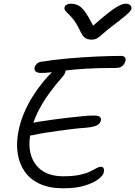

<svg xmlns="http://www.w3.org/2000/svg" viewBox="-20 -1010 730 1037"><path d="M321 7Q248 7 196 -16.5Q144 -40 114 -82.5Q84 -125 75.5 -181.5Q67 -238 80 -303Q90 -353 110.5 -401Q131 -449 158 -491.5Q185 -534 214 -569Q239 -599 263 -622.5Q287 -646 311 -646Q324 -646 330 -639.5Q336 -633 333 -621Q330 -609 315 -592Q275 -547 240.5 -498.5Q206 -450 181.5 -399Q157 -348 146 -295Q131 -224 148 -170.5Q165 -117 209 -87.5Q253 -58 320 -58Q375 -58 410 -65.5Q445 -73 466.5 -83.5Q488 -94 501 -101.5Q514 -109 523 -109Q537 -109 540 -101Q543 -93 541 -81Q538 -63 511.5 -42.5Q485 -22 437.5 -7.5Q390 7 321 7ZM162 -281Q139 -276 127.5 -280Q116 -284 112.5 -293.5Q109 -303 111 -312Q114 -326 133.5 -336.5Q153 -347 186 -352Q223 -358 266 -364Q309 -370 350.5 -374.5Q392 -379 427 -382.5Q462 -386 484 -386Q511 -386 519 -379Q527 -372 525 -360Q520 -338 496 -330Q472 -322 444 -320Q411 -318 373 -313.5Q335 -309 296 -303.5Q257 -298 222 -292.5Q187 -287 162 -281ZM202 -616Q182 -616 173 -624Q164 -632 167 -645Q168 -653 176.5 -663Q185 -673 200 -676Q266 -687 344.5 -694Q423 -701 499 -704.5Q575 -708 634 -708Q648 -708 654 -701Q660 -694 658 -683Q654 -666 642 -654.5Q630 -643 605 -643Q510 -643 445 -639Q380 -635 336 -629.5Q292 -624 260.5 -620Q229 -616 202 -616ZM661 -990Q672 -990 678.5 -986Q685 -982 688 -976Q691 -970 690 -962Q688 -956 681.5 -948Q675 -940 655.5 -923.5Q636 -907 594 -875Q557 -847 538 -829.5Q519 -812 506 -804Q493 -796 474 -796Q452 -796 438.5 -806Q425 -816 411 -847Q394 -882 378.5 -902Q363 -922 351 -933Q339 -944 332.5 -952.5Q326 -961 329 -971Q330 -979 339.5 -984.5Q349 -990 362 -990Q384 -990 402.5 -981Q421 -972 440.5 -944.5Q460 -917 488 -862L471 -861Q524 -908 557.5 -934.5Q591 -961 610.5 -972.5Q630 -984 641 -987Q652 -990 661 -990Z"/></svg>

Font: Shantell Sans Light
Style: Italic
Weight: 300
Italic angle: -11°
Designer: Stephen Nixon, Anya Danilova, Shantell Martin
Foundry: Arrow Type
Version: Version 1.008;[ac192a2d6]